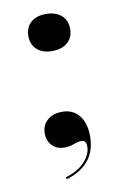

<svg xmlns="http://www.w3.org/2000/svg" viewBox="-68 -469 388 617"><g transform="rotate(-10 126.5 -160.5)"><path d="M100 106.5 97.6 100Q138.7 87.9 160.9 63.7Q183.1 39.5 183.1 13.7Q183.1 -6.5 166.9 -6.5Q156.5 -6.5 141.9 -0.8Q127.4 4.8 110.5 4.8Q85.5 4.8 70.6 -10.9Q55.6 -26.6 55.6 -50.8Q55.6 -77.4 74.2 -93.5Q92.7 -109.7 122.6 -109.7Q157.3 -109.7 177.4 -85.1Q197.6 -60.5 197.6 -16.9Q197.6 30.6 172.6 61.3Q147.6 91.9 100 106.5ZM125.8 -307.3Q94.4 -307.3 76.2 -323.8Q58.1 -340.3 58.1 -367.7Q58.1 -396 76.2 -412.1Q94.4 -428.2 125.8 -428.2Q157.3 -428.2 175.8 -412.1Q194.4 -396 194.4 -367.7Q194.4 -339.5 175.8 -323.4Q157.3 -307.3 125.8 -307.3Z"/></g></svg>

Font: Playfair 144pt
Style: Bold
Weight: 700
Version: Version 2.001;gftools[0.9.30]